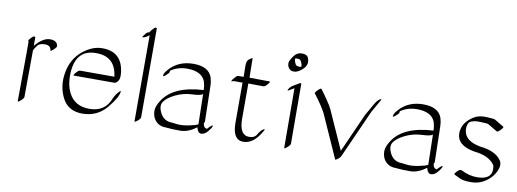

<svg xmlns="http://www.w3.org/2000/svg" viewBox="-52 -834 3106 1153"><g transform="rotate(10 1501.0 -258.0)"><path d="M119.1 -319.8Q166 -375.5 209.2 -375.5Q252.4 -375.5 257.3 -342.8Q258.3 -335.4 240.7 -319.3Q223.1 -303.2 222.2 -310.5Q218.3 -340.3 185.1 -340.3Q151.9 -340.3 139.4 -324.2Q127 -308.1 123 -300.3Q118.2 -291 118.7 -290Q119.1 -289.1 119.1 -288.6L117.2 -7.8Q117.2 0.5 99.6 16.1Q82 31.7 82 23.4L84 -257.3Q84 -258.3 84.2 -260.3Q84.5 -262.2 84 -263.2V-339.4Q75.2 -342.8 91.6 -360.4Q107.9 -377.9 113.5 -375.7Q119.1 -373.5 119.1 -372.1Z M386.2 -78.1Q423.3 -3.9 515.6 -5.1Q607.9 -6.3 640.1 -88.9Q648.9 -110.8 665.3 -129.9Q681.6 -148.9 681.2 -141.1Q680.2 -106 624 -38.3Q567.9 29.3 478.8 30.5Q389.6 31.7 353.5 -39.8Q317.4 -111.3 332.5 -195.1Q347.7 -278.8 407 -328.1Q466.3 -377.4 528.3 -377Q649.4 -377 663.1 -251Q667 -216.3 656 -200.9Q645 -185.5 633.3 -185.5H387.7Q379.4 -185.5 394.8 -203.4Q410.2 -221.2 418.5 -221.2H627.9Q613.8 -341.8 497.1 -341.8Q364.3 -342.8 364.3 -179.7Q364.7 -120.1 386.2 -78.1Z M828.6 -8.8Q828.6 -0.5 812.3 13.2Q795.9 26.9 793.5 22.5V-503.9Q773.9 -486.3 755.4 -483.9Q749 -482.9 753.9 -490.2Q758.8 -497.6 767.3 -507.8Q775.9 -518.1 781.7 -518.6Q787.6 -519 789.6 -520Q790.5 -522 792 -525.9Q793.5 -529.8 806.4 -543.5Q819.3 -557.1 824 -554.7Q828.6 -552.2 828.6 -550.8Z M1199.7 25.4Q1180.2 25.4 1171.4 -8.8Q1123 28.8 1074 29.3Q1024.9 29.8 985.4 25.4Q934.1 25.4 910.6 -17.1Q900.4 -37.6 900.4 -63.7Q900.4 -89.8 925.3 -127.9Q989.3 -225.6 1170.4 -235.4Q1169.9 -260.7 1162.6 -285.2Q1141.6 -344.7 1050.8 -344.7Q993.7 -344.7 950.7 -314.5Q949.7 -312 950 -306.4Q950.2 -300.8 932.4 -285.4Q914.6 -270 914.6 -278.3Q914.6 -293 935.5 -316.4Q990.7 -379.9 1083.3 -379.9Q1175.8 -379.9 1197.8 -317.9Q1205.1 -293 1205.6 -271.5L1210.4 -50.8Q1210.4 -46.4 1205.6 -40Q1209 -9.8 1230.5 -9.8Q1237.8 -19.5 1251.2 -30.3Q1264.6 -41 1260.7 -29.3Q1255.9 -15.6 1238.3 4.6Q1220.7 24.9 1199.7 25.4ZM1170.9 -210.9Q1158.2 -199.7 1105.7 -197.8Q1053.2 -195.8 1005.6 -172.6Q958 -149.4 940.2 -122.3Q922.4 -95.2 945.1 -52.5Q967.8 -9.8 1016.6 -9.8Q1016.6 -9.8 1047.9 -5.9Q1079.6 -2.4 1122.6 -11.5Q1165.5 -20.5 1174.8 -27.8Z M1392.6 -355Q1392.1 -393.1 1391.6 -422.9Q1391.1 -452.6 1405.5 -463.4Q1419.9 -474.1 1422.6 -474.1Q1425.3 -474.1 1426 -473.6Q1426.8 -473.1 1427 -471.9Q1427.2 -470.7 1427.2 -469.5Q1427.2 -468.3 1426.8 -466.1Q1426.3 -463.9 1426.3 -462.4L1428.2 -356.4L1550.8 -355Q1559.1 -355 1543.5 -337.2Q1527.8 -319.3 1519.5 -319.8Q1473.6 -320.3 1427.2 -320.8V-105Q1427.7 -5.9 1486.8 -5.9Q1520.5 -5.9 1533.2 -29.3Q1545.9 -52.7 1561.5 -63Q1577.1 -73.2 1569.8 -59.1Q1522 29.3 1457.3 29.3Q1392.6 29.3 1392.1 -73.7V-319.8H1336.4Q1323.7 -312.5 1324.7 -316.9L1325.2 -318.4Q1325.2 -323.2 1330.8 -329.6Q1336.4 -335.9 1344.7 -345.5Q1353 -355 1361.3 -355Z M1751.5 -537.6Q1769.5 -497.6 1739.5 -468Q1709.5 -438.5 1683.6 -438.5Q1657.7 -438.5 1646 -464.4Q1643.1 -471.7 1643.1 -484.1Q1643.1 -496.6 1662.8 -525.4Q1682.6 -554.2 1713.1 -554.2Q1743.7 -554.2 1751.5 -537.6ZM1723.1 -474.1Q1724.6 -485.8 1717.3 -502.4Q1710 -519 1695.8 -519Q1681.6 -519 1678.7 -518.6Q1678.2 -515.1 1678.2 -509.5Q1678.2 -503.9 1685.8 -486.6Q1693.4 -469.2 1723.1 -474.1ZM1693.8 -354 1728.5 -374.5Q1740.2 -381.3 1740.7 -373L1742.2 -9.3Q1742.2 -1 1724.4 14.6Q1706.5 30.3 1706.5 22L1705.1 -340.8H1704.6L1675.8 -323.7Q1660.6 -314.5 1669.7 -329.6Q1678.7 -344.7 1693.8 -354Z M2228 -358.4Q2206.5 -319.8 2184.1 -281.2L2054.2 9.3Q2048.3 22 2034.9 31.7Q2021.5 41.5 2020 38.1L1903.3 -223.1Q1882.8 -263.7 1831.1 -331.5Q1827.1 -336.4 1844.5 -353.3Q1861.8 -370.1 1865.2 -365.2Q1917 -296.9 1938 -256.3L2044.4 -19L2151.4 -258.8Q2151.9 -259.8 2163.6 -279.5Q2175.3 -299.3 2189.9 -325.9Q2204.6 -352.5 2220.2 -362.8Q2235.8 -373 2228 -358.4Z M2601.1 25.4Q2581.5 25.4 2572.8 -8.8Q2524.4 28.8 2475.3 29.3Q2426.3 29.8 2386.7 25.4Q2335.4 25.4 2312 -17.1Q2301.8 -37.6 2301.8 -63.7Q2301.8 -89.8 2326.7 -127.9Q2390.6 -225.6 2571.8 -235.4Q2571.3 -260.7 2564 -285.2Q2543 -344.7 2452.1 -344.7Q2395 -344.7 2352.1 -314.5Q2351.1 -312 2351.3 -306.4Q2351.6 -300.8 2333.7 -285.4Q2315.9 -270 2315.9 -278.3Q2315.9 -293 2336.9 -316.4Q2392.1 -379.9 2484.6 -379.9Q2577.1 -379.9 2599.1 -317.9Q2606.4 -293 2606.9 -271.5L2611.8 -50.8Q2611.8 -46.4 2606.9 -40Q2610.4 -9.8 2631.8 -9.8Q2639.2 -19.5 2652.6 -30.3Q2666 -41 2662.1 -29.3Q2657.2 -15.6 2639.6 4.6Q2622.1 24.9 2601.1 25.4ZM2572.3 -210.9Q2559.6 -199.7 2507.1 -197.8Q2454.6 -195.8 2407 -172.6Q2359.4 -149.4 2341.6 -122.3Q2323.7 -95.2 2346.4 -52.5Q2369.1 -9.8 2418 -9.8Q2418 -9.8 2449.2 -5.9Q2481 -2.4 2523.9 -11.5Q2566.9 -20.5 2576.2 -27.8Z M2780.8 -29.3Q2829.1 -4.4 2877.9 -4.9Q2964.4 -5.4 2964.4 -68.4Q2964.4 -87.9 2959.5 -94.7Q2925.8 -145 2832.5 -154.3Q2726.6 -173.3 2726.6 -247.6Q2727.1 -311.5 2793.9 -353.5Q2825.2 -373 2872.6 -370.6Q2919.9 -368.2 2923.3 -364.7L2980 -331.1Q2985.4 -328.1 2968.8 -310.5Q2952.1 -293 2946.8 -296.4L2889.6 -330.1Q2889.2 -330.1 2886.7 -331.8Q2884.3 -333.5 2839.1 -335.4Q2793.9 -337.4 2772.9 -320.8Q2759.3 -302.2 2762.2 -270.5Q2770 -206.5 2864.3 -189.5Q2959.5 -179.7 2994.1 -128.4Q3010.7 -103 2992.7 -63.2Q2974.6 -23.4 2935.5 3.4Q2896.5 30.3 2849.1 30.5Q2801.8 30.8 2781.2 21.5Q2760.7 12.2 2741.2 2.4Q2736.3 -1 2752.7 -18.1Q2769 -35.2 2780.8 -29.3Z"/></g></svg>

Font: ML-NILA03_NewLipi
Style: Regular
Weight: 400
Designer: CLT@C-DIT
Version: Version ML-NILA03_NewLipi 2.